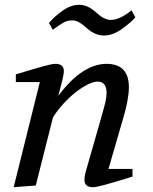

<svg xmlns="http://www.w3.org/2000/svg" viewBox="-20 -773 638 800"><path d="M37 7 146 -431H46V-463Q121 -486 159 -496.5Q197 -507 211 -507Q246 -507 246 -477Q246 -469 244 -459Q242 -449 239 -436L223 -374Q323 -507 424 -507Q517 -507 517 -409Q517 -359 492 -276L432 -69H532V-37Q457 -14 419 -3.5Q381 7 367 7Q332 7 332 -23Q332 -40 339 -64Q415 -327 419.5 -348.5Q424 -370 424 -386Q424 -433 387 -433Q369 -433 344.5 -420.5Q320 -408 294 -387.5Q268 -367 243.5 -340Q219 -313 201 -285L129 0ZM184 -677Q204 -702 239.5 -727.5Q275 -753 309 -753Q346 -753 380 -721.5Q414 -690 441 -690Q479 -690 528 -730L544 -701Q531 -684 491 -654.5Q451 -625 414 -625Q375 -625 341 -656.5Q307 -688 282 -688Q262 -688 247.5 -680.5Q233 -673 200 -649Z"/></svg>

Font: Volkhov
Style: Italic
Weight: 400
Italic angle: -12°
Designer: Cyreal (www.cyreal.org)
Foundry: Cyreal (www.cyreal.org)
Version: Version 1.010